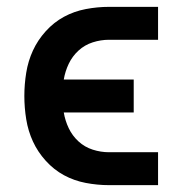

<svg xmlns="http://www.w3.org/2000/svg" viewBox="-20 -540 540 560"><path d="M441 0H298Q264 0 230 -6.5Q196 -13 166.5 -29Q137 -45 113.5 -71Q90 -97 76 -127.5Q62 -158 56.5 -192Q51 -226 51 -260Q51 -294 56.5 -328Q62 -362 76 -392.5Q90 -423 113.5 -449Q137 -475 166.5 -491Q196 -507 230 -513.5Q264 -520 298 -520H441V-424H298Q274 -424 250.5 -416.5Q227 -409 209 -392.5Q191 -376 180.5 -354Q170 -332 166 -308H370V-212H166Q170 -188 180.5 -166Q191 -144 209 -127.5Q227 -111 250.5 -103.5Q274 -96 298 -96H441Z"/></svg>

Font: Iosevka Term Curly
Style: Bold
Weight: 700
Designer: Belleve Invis
Foundry: Belleve Invis
Version: Version 32.3.0